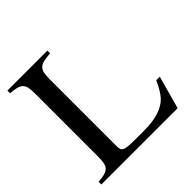

<svg xmlns="http://www.w3.org/2000/svg" viewBox="-173 -809 957 957"><g transform="rotate(-45 305.5 -331.0)"><path d="M598 -174 550 0H12V-19Q39 -21 56 -25.5Q73 -30 82.5 -39.5Q92 -49 95.5 -66Q99 -83 99 -109V-553Q99 -579 96 -595.5Q93 -612 83.5 -622Q74 -632 57 -636.5Q40 -641 12 -643V-662H294V-643Q264 -641 246 -636.5Q228 -632 218 -622.5Q208 -613 204.5 -596.5Q201 -580 201 -553V-80Q201 -67 204 -59Q207 -51 216.5 -46.5Q226 -42 243 -40.5Q260 -39 287 -39H354Q476 -39 527 -96Q538 -109 549 -127Q560 -145 573 -174Z"/></g></svg>

Font: Klingon pIqaD HaSta
Style: Regular
Weight: 400
Width: 0
Designer: Mike Neff (qa'vaj)
Foundry: Mike Neff and Michael Everson
Version: Version 2.003